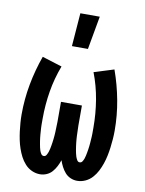

<svg xmlns="http://www.w3.org/2000/svg" viewBox="-86 -817 671 886"><g transform="rotate(10 250.0 -374.0)"><path d="M206 -600 218 -756H309L281 -600ZM163 8Q143 8 124.5 -0.5Q106 -9 92.5 -24Q79 -39 70 -56.5Q61 -74 54.5 -93Q48 -112 44 -131.5Q40 -151 37.5 -170.5Q35 -190 33.5 -210Q32 -230 32 -250Q32 -321 45 -391Q58 -461 82 -528L175 -499Q152 -439 141.5 -375.5Q131 -312 131 -248Q131 -241 131 -233.5Q131 -226 131 -218.5Q131 -211 131.5 -203.5Q132 -196 132.5 -188.5Q133 -181 133.5 -173.5Q134 -166 135 -158.5Q136 -151 137 -143.5Q138 -136 139.5 -128.5Q141 -121 142.5 -113.5Q144 -106 146.5 -99Q149 -92 153.5 -85Q158 -78 166 -78Q174 -78 178.5 -86Q183 -94 185.5 -101.5Q188 -109 189.5 -116.5Q191 -124 192.5 -132Q194 -140 195 -148Q196 -156 197 -164Q198 -172 198.5 -180Q199 -188 199.5 -196Q200 -204 200 -212Q200 -220 200.5 -228Q201 -236 201 -244Q201 -252 201 -260V-338H299V-260Q299 -252 299 -244Q299 -236 299.5 -228Q300 -220 300 -212Q300 -204 300.5 -196Q301 -188 301.5 -180Q302 -172 303 -164Q304 -156 305 -148Q306 -140 307.5 -132Q309 -124 310.5 -116.5Q312 -109 314.5 -101.5Q317 -94 321.5 -86Q326 -78 334 -78Q342 -78 346.5 -85Q351 -92 353.5 -99Q356 -106 357.5 -113.5Q359 -121 360.5 -128.5Q362 -136 363 -143.5Q364 -151 365 -158.5Q366 -166 366.5 -173.5Q367 -181 367.5 -188.5Q368 -196 368.5 -203.5Q369 -211 369 -218.5Q369 -226 369 -233.5Q369 -241 369 -248Q369 -312 358.5 -375.5Q348 -439 325 -499L418 -528Q442 -461 455 -391Q468 -321 468 -250Q468 -230 466.5 -210Q465 -190 462.5 -170.5Q460 -151 456 -131.5Q452 -112 445.5 -93Q439 -74 430 -56.5Q421 -39 407.5 -24Q394 -9 375.5 -0.5Q357 8 337 8Q321 8 306 1.5Q291 -5 280.5 -17Q270 -29 262.5 -43.5Q255 -58 250 -73Q245 -58 237.5 -43.5Q230 -29 219.5 -17Q209 -5 194 1.5Q179 8 163 8Z"/></g></svg>

Font: Iosevka SS18 Semibold
Style: Regular
Weight: 600
Monospace: yes
Designer: Belleve Invis
Foundry: Belleve Invis
Version: Version 25.1.1; ttfautohint (v1.8.4)